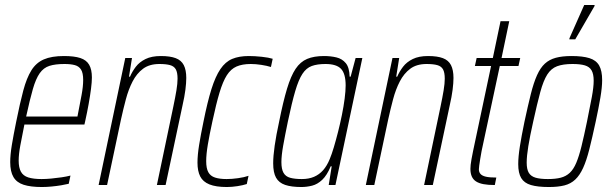

<svg xmlns="http://www.w3.org/2000/svg" viewBox="-20 -743 2456 771"><path d="M148 8Q103 8 75 -1Q47 -10 34 -32Q21 -54 21 -92Q21 -121 27.5 -160.5Q34 -200 45 -254Q60 -329 73.5 -379.5Q87 -430 106 -460.5Q125 -491 156 -504.5Q187 -518 237 -518Q278 -518 302.5 -510Q327 -502 338 -483Q349 -464 349 -432Q349 -414 345.5 -386.5Q342 -359 336 -325.5Q330 -292 322 -256L319 -243H78Q68 -194 61.5 -158.5Q55 -123 55 -98Q55 -70 64 -53.5Q73 -37 93.5 -30.5Q114 -24 147 -24Q165 -24 186 -26Q207 -28 227.5 -31Q248 -34 263 -38L256 -5Q244 -2 226 1Q208 4 187.5 6Q167 8 148 8ZM85 -275H291L295 -296Q301 -326 307.5 -361Q314 -396 314 -422Q314 -450 305.5 -463.5Q297 -477 280.5 -481.5Q264 -486 239 -486Q202 -486 178.5 -478.5Q155 -471 139.5 -449Q124 -427 112 -385.5Q100 -344 85 -275Z M376 0 483 -510H510L498 -435H502Q511 -456 525.5 -475Q540 -494 564.5 -506Q589 -518 626 -518Q663 -518 685.5 -509.5Q708 -501 718 -481.5Q728 -462 728 -430Q728 -410 724.5 -382.5Q721 -355 713 -320L645 0H610L676 -315Q684 -353 688.5 -380.5Q693 -408 693 -427Q693 -452 686 -464.5Q679 -477 663 -481.5Q647 -486 620 -486Q580 -486 554.5 -467Q529 -448 512.5 -416Q496 -384 485.5 -344.5Q475 -305 466 -264L410 0Z M891 8Q847 8 821 -2.5Q795 -13 784 -34.5Q773 -56 773 -90Q773 -120 779.5 -160.5Q786 -201 797 -254Q813 -334 829 -385Q845 -436 865 -465.5Q885 -495 912.5 -506.5Q940 -518 979 -518Q1003 -518 1031 -515Q1059 -512 1075 -507L1068 -474Q1052 -479 1029.5 -482.5Q1007 -486 987 -486Q953 -486 930 -476Q907 -466 891 -441Q875 -416 861.5 -371Q848 -326 833 -256Q821 -201 814.5 -162Q808 -123 808 -96Q808 -67 816.5 -51.5Q825 -36 843.5 -30Q862 -24 890 -24Q911 -24 936 -27.5Q961 -31 978 -37L971 -4Q956 1 933.5 4.5Q911 8 891 8Z M1190 8Q1150 8 1125 -0.5Q1100 -9 1088.5 -29.5Q1077 -50 1077 -87Q1077 -116 1083 -158Q1089 -200 1101 -255Q1117 -335 1132.5 -386.5Q1148 -438 1167 -466.5Q1186 -495 1213.5 -506.5Q1241 -518 1281 -518Q1308 -518 1331 -512.5Q1354 -507 1368.5 -489.5Q1383 -472 1384 -435H1388L1408 -510H1435L1327 0H1300L1312 -75H1308Q1293 -39 1274 -21Q1255 -3 1233.5 2.5Q1212 8 1190 8ZM1192 -24Q1220 -24 1241 -33Q1262 -42 1277.5 -59.5Q1293 -77 1304 -104Q1312 -123 1320.5 -151.5Q1329 -180 1337.5 -213.5Q1346 -247 1353 -281.5Q1360 -316 1364 -347Q1368 -378 1368 -400Q1368 -447 1349.5 -466.5Q1331 -486 1287 -486Q1254 -486 1232 -478Q1210 -470 1194.5 -446.5Q1179 -423 1165.5 -377Q1152 -331 1136 -255Q1124 -197 1117 -157.5Q1110 -118 1110 -92Q1110 -64 1118.5 -49Q1127 -34 1145.5 -29Q1164 -24 1192 -24Z M1449 0 1556 -510H1583L1571 -435H1575Q1584 -456 1598.5 -475Q1613 -494 1637.5 -506Q1662 -518 1699 -518Q1736 -518 1758.5 -509.5Q1781 -501 1791 -481.5Q1801 -462 1801 -430Q1801 -410 1797.5 -382.5Q1794 -355 1786 -320L1718 0H1683L1749 -315Q1757 -353 1761.5 -380.5Q1766 -408 1766 -427Q1766 -452 1759 -464.5Q1752 -477 1736 -481.5Q1720 -486 1693 -486Q1653 -486 1627.5 -467Q1602 -448 1585.5 -416Q1569 -384 1558.5 -344.5Q1548 -305 1539 -264L1483 0Z M1967 0Q1940 0 1921.5 -3.5Q1903 -7 1891.5 -14.5Q1880 -22 1874.5 -34.5Q1869 -47 1869 -65Q1869 -72 1870 -81.5Q1871 -91 1873.5 -104.5Q1876 -118 1880 -138L1952 -478H1887L1894 -510H1959L1990 -658H2025L1994 -510H2069L2062 -478H1987L1914 -137Q1911 -121 1908.5 -105.5Q1906 -90 1904.5 -79Q1903 -68 1903 -63Q1903 -52 1909.5 -44.5Q1916 -37 1931 -33.5Q1946 -30 1973 -30Z M2184 8Q2139 8 2112 0Q2085 -8 2073 -28Q2061 -48 2061 -84Q2061 -113 2067.5 -154.5Q2074 -196 2086 -254Q2100 -319 2111.5 -365Q2123 -411 2136.5 -441Q2150 -471 2168 -487.5Q2186 -504 2212 -511Q2238 -518 2275 -518Q2320 -518 2347 -509.5Q2374 -501 2386 -480Q2398 -459 2398 -421Q2398 -393 2391 -351.5Q2384 -310 2372 -254Q2358 -189 2346.5 -143.5Q2335 -98 2321.5 -68.5Q2308 -39 2290 -22Q2272 -5 2246.5 1.5Q2221 8 2184 8ZM2180 -24Q2211 -24 2232 -29.5Q2253 -35 2268 -49Q2283 -63 2294 -89Q2305 -115 2315 -155.5Q2325 -196 2337 -254Q2349 -313 2356.5 -353Q2364 -393 2364 -419Q2364 -446 2355.5 -460.5Q2347 -475 2328.5 -480.5Q2310 -486 2279 -486Q2241 -486 2217 -477Q2193 -468 2177.5 -443.5Q2162 -419 2149.5 -373Q2137 -327 2121 -254Q2108 -196 2101.5 -156Q2095 -116 2095 -90Q2095 -63 2103.5 -49Q2112 -35 2130.5 -29.5Q2149 -24 2180 -24ZM2266 -585 2267 -590 2326 -723H2368L2367 -718L2290 -585Z"/></svg>

Font: Saira Condensed Thin
Style: Italic
Weight: 250
Width: 3
Italic angle: -12°
Designer: Hector Gatti with collaboration of the Omnibus-Type team
Foundry: Omnibus-Type
Version: Version 1.101